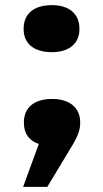

<svg xmlns="http://www.w3.org/2000/svg" viewBox="-20 -556 402 747"><path d="M73 -80V-77C73 -36 94 -8 131 4L70 171H164L263 7C284 -29 292 -52 292 -77V-80C292 -136 252 -171 183 -171C111 -171 73 -136 73 -80ZM72 -442C72 -388 110 -353 182 -353C250 -353 289 -388 289 -442V-445C289 -501 250 -536 182 -536C110 -536 72 -501 72 -445Z"/></svg>

Font: LT Wave UI Medium
Style: Regular
Weight: 500
Designer: Daniel Lyons
Foundry: New Value
Version: Version 2.5 (Glyphs App)